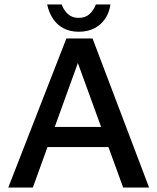

<svg xmlns="http://www.w3.org/2000/svg" viewBox="-20 -839 704 859"><path d="M17 0 277 -667H394L647 0H531L308 -613L350 -617L127 0ZM145 -181 177 -271H494L503 -181ZM332 -697Q294 -697 265 -712Q236 -727 217.5 -754.5Q199 -782 191 -819H256Q265 -793 284 -776Q303 -759 332 -759Q362 -759 380.5 -776Q399 -793 409 -819H474Q469 -782 450 -754.5Q431 -727 401.5 -712Q372 -697 332 -697Z"/></svg>

Font: Maven Pro Medium
Style: Regular
Weight: 500
Designer: Joe Prince
Foundry: Joe Prince
Version: Version 2.103